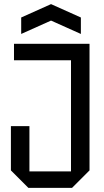

<svg xmlns="http://www.w3.org/2000/svg" viewBox="-20 -913 505 933"><path d="M33 -85V-300H123V-80H325V-620H48V-700H415V-85L330 0H118ZM83 -748V-828L228 -893L373 -828V-748L228 -813Z"/></svg>

Font: Tektur SemiCondensed
Style: Regular
Weight: 400
Width: 4
Designer: Adam Jagosz
Foundry: Adam Jagosz
Version: Version 1.005;gftools[0.9.30]